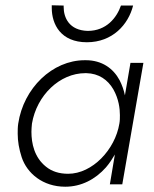

<svg xmlns="http://www.w3.org/2000/svg" viewBox="-20 -698 582 727"><path d="M176 -678C176 -675 176 -671 176 -668C176 -606 210 -538 309 -538C406 -538 466 -605 484 -677H438C422 -631 383 -581 312 -581C242 -583 221 -631 221 -672C221 -674 221 -675 221 -677ZM474 -460 453 -337C449 -357 442 -376 433 -394C409 -439 366 -470 305 -470C304 -470 302 -470 301 -470C178 -470 69 -364 49 -230C47 -217 47 -204 47 -192C47 -163 52 -134 62 -103C82 -42 142 9 227 9C288 9 341 -19 381 -64C394 -79 405 -96 415 -113L396 0H443L523 -460ZM101 -230C119 -337 206 -421 303 -421C304 -421 306 -421 307 -421C354 -420 388 -396 409 -360C430 -323 434 -286 434 -262C434 -251 434 -241 432 -230C416 -132 330 -40 238 -40C204 -40 176 -49 154 -67C110 -102 99 -155 99 -199C99 -209 100 -219 101 -230Z"/></svg>

Font: Jost Light
Style: Italic
Weight: 300
Italic angle: -5°
Version: Version 3.710